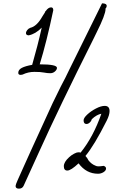

<svg xmlns="http://www.w3.org/2000/svg" viewBox="-20 -1047 722 1146"><path d="M73 63Q73 56 85 29L124 -58L165 -149L294 -431Q321 -487 343 -531Q373 -587 393 -630L589 -1027H590Q617 -1027 617 -1011Q617 -1004 609 -994V-993H610Q610 -960 557 -854L538 -815Q332 -404 213 -140L121 62Q113 79 93 79Q73 79 73 63ZM89 -612Q89 -631 110.5 -642Q132 -653 172 -660Q205 -774 229 -882Q192 -844 151 -836Q135 -837 135 -849Q135 -858 142.5 -867.5Q150 -877 161 -881Q200 -890 233 -949Q245 -969 247 -971Q252 -979 250 -979L251 -981H253Q268 -1003 285 -1003Q298 -1003 298 -986Q258 -796 217 -663H218Q320 -663 320 -642Q320 -631 308 -620.5Q296 -610 280 -610Q262 -610 242 -614Q223 -618 185 -618Q148 -618 115 -602Q107 -600 104 -600Q89 -600 89 -612ZM449 -72Q403 -29 382 -29Q361 -29 361 -55Q361 -80 393 -109Q406 -121 422 -129.5Q438 -138 447 -138Q458 -138 461 -136Q537 -230 585 -368Q559 -364 528 -336Q525 -324 515.5 -315.5Q506 -307 496 -307Q479 -307 479 -329Q479 -343 501 -363.5Q523 -384 553 -399.5Q583 -415 605 -415Q634 -415 634 -384Q634 -361 617 -327Q543 -180 490 -116Q494 -112 500 -104Q501 -102 508 -90Q526 -67 550 -58Q557 -54 568 -54Q578 -54 599 -57Q613 -52 613 -41Q613 -29 598 -19.5Q583 -10 565 -10Q495 -10 449 -72Z"/></svg>

Font: Bad Script
Style: Regular
Weight: 400
Italic angle: -10°
Designer: Roman Shchyukin (Gaslight Type Foundry), Cyreal (Charset Expansion)
Foundry: Gaslight
Version: Version 2.000